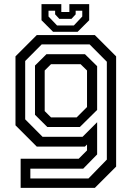

<svg xmlns="http://www.w3.org/2000/svg" viewBox="-20 -710 645 930"><path d="M80 200V59H361L401.5 18.5V-10L391.5 0H158L55 -103V-437L158 -540H439.5L542.5 -437V97L439.5 200ZM127 154.5H408.5L497.5 63V-411L414 -495H182L102 -414.5V-132L186 -47.5H380L450.5 -118V38L383 107H127ZM209 -95 149.5 -154V-392.5L205 -447.5H391.5L450.5 -389.5V-177.5L367 -95ZM227 -141.5H351.5L401.5 -191.5V-368.5L370.5 -399H227L196.5 -368.5V-172ZM237 -556 181 -612V-690H277V-652H316V-690H412V-612L356 -556ZM256.5 -586.5H337.5L378.5 -630V-658H346.5V-640.5L326 -618.5H267.5L247 -640.5V-658H215V-630Z"/></svg>

Font: Tourney Thin Medium
Style: Regular
Weight: 500
Version: Version 1.015